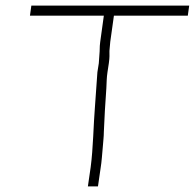

<svg xmlns="http://www.w3.org/2000/svg" viewBox="-20 -659 696 686"><path d="M374 -510 387 -603H651L656 -639H92L87 -603H351L338 -509C337 -502 336 -491 336 -475L333 -433L328 -401L319 -274C314 -215 313 -129 304 -62L294 7H330L340 -62C341 -70 343 -81 344 -96L348 -142C349 -157 351 -172 351 -187C353 -236 356 -290 360 -344C361 -363 361 -382 364 -401L369 -434C372 -456 371 -462 371 -477Z"/></svg>

Font: Reckless Catfish
Style: It
Weight: 400
Foundry: Cannot Into Space Fonts
Version: Version 0.2894